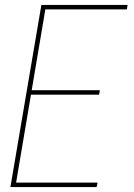

<svg xmlns="http://www.w3.org/2000/svg" viewBox="-20 -755 540 775"><path d="M22 0 147 -735H495L492 -717H163L108 -391H383L380 -373H105L45 -18H374L370 0Z"/></svg>

Font: iosevka_custom_sans_ss08 Thin
Style: Italic
Weight: 100
Italic angle: -10°
Designer: Belleve Invis
Foundry: Belleve Invis
Version: Version 10.3.0; ttfautohint (v1.8.3)